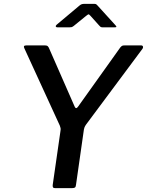

<svg xmlns="http://www.w3.org/2000/svg" viewBox="-20 -978 764 998"><path d="M713 -742Q721 -742 723 -736.5Q725 -731 721 -725L427 -330Q422 -323 419 -315.5Q416 -308 414 -290L375 -17Q374 -6 369 -3Q364 0 352 0H267Q258 0 255.5 -4.5Q253 -9 254 -17L294 -295Q296 -306 295 -311.5Q294 -317 291 -325L107 -726Q103 -734 105 -738Q107 -742 117 -742H214Q224 -742 228.5 -737.5Q233 -733 236 -725L368 -424Q375 -408 386 -424L605 -731Q611 -738 615 -740Q619 -742 629 -742H713ZM495 -846 450 -896Q443 -904 440 -903.5Q437 -903 427 -895L363 -843Q356 -838 352.5 -837Q349 -836 342 -836H278Q271 -836 270 -840.5Q269 -845 275 -850L393 -949Q400 -955 406 -956.5Q412 -958 421 -958H471Q479 -958 483 -953.5Q487 -949 490 -946L580 -847Q586 -840 585 -838Q584 -836 576 -836H512Q506 -836 502.5 -838.5Q499 -841 495 -846Z"/></svg>

Font: Libre Franklin Medium
Style: Italic
Weight: 500
Italic angle: -8°
Designer: Pablo Impallari, Rodrigo Fuenzalida, Nhung Nguyen
Foundry: Impallari Type
Version: Version 3.000